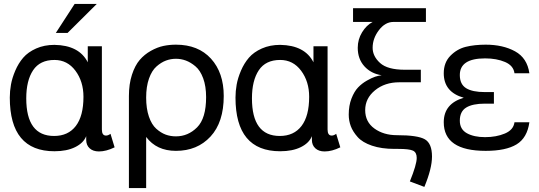

<svg xmlns="http://www.w3.org/2000/svg" viewBox="-20 -760 2752 980"><path d="M30 -262Q30 -295 36 -328.5Q42 -362 58 -399.5Q74 -437 98.5 -465.5Q123 -494 164.5 -512.5Q206 -531 258 -531Q384 -529 428 -442V-524H500V-99Q500 -68 521 -68Q532 -68 544 -77L565 -8Q522 13 485 13Q455 13 437.5 -3Q420 -19 420 -46V-65Q406 -30 363.5 -9Q321 12 258 12Q30 12 30 -262ZM406 -266Q406 -344 365 -399Q324 -454 258 -454Q184 -454 149 -401.5Q114 -349 114 -258Q114 -66 256 -66Q328 -66 367 -117Q406 -168 406 -266ZM361 -740H474L325 -592H265Z M638 -270Q638 -331 653.5 -378.5Q669 -426 693 -454Q717 -482 750 -500.5Q783 -519 814 -525.5Q845 -532 878 -532Q992 -532 1057 -460.5Q1122 -389 1122 -270Q1122 -136 1054.5 -63Q987 10 878 10Q779 10 726 -61V200H638ZM878 -64Q940 -64 986 -110Q1032 -156 1032 -264Q1032 -320 1017 -360.5Q1002 -401 977.5 -421.5Q953 -442 928.5 -451Q904 -460 878 -460Q852 -460 827.5 -451Q803 -442 779 -421Q755 -400 740.5 -359Q726 -318 726 -262Q726 -206 740 -165Q754 -124 777.5 -103Q801 -82 825.5 -73Q850 -64 878 -64Z M1182 -262Q1182 -295 1188 -328.5Q1194 -362 1210 -399.5Q1226 -437 1250.5 -465.5Q1275 -494 1316.5 -512.5Q1358 -531 1410 -531Q1536 -529 1580 -442V-524H1652V-99Q1652 -68 1673 -68Q1684 -68 1696 -77L1717 -8Q1674 13 1637 13Q1607 13 1589.5 -3Q1572 -19 1572 -46V-65Q1558 -30 1515.5 -9Q1473 12 1410 12Q1182 12 1182 -262ZM1558 -266Q1558 -344 1517 -399Q1476 -454 1410 -454Q1336 -454 1301 -401.5Q1266 -349 1266 -258Q1266 -66 1408 -66Q1480 -66 1519 -117Q1558 -168 1558 -266Z M2006 -70Q2112 -70 2148.5 -49Q2185 -28 2185 39Q2185 100 2146 194L2072 166Q2107 80 2107 46Q2107 18 2088 9Q2069 0 2013 0H1994Q1927 0 1878.5 -16.5Q1830 -33 1805.5 -60.5Q1781 -88 1770.5 -116Q1760 -144 1760 -175Q1760 -221 1774 -257Q1788 -293 1807.5 -313.5Q1827 -334 1852.5 -348.5Q1878 -363 1895 -368.5Q1912 -374 1928 -376Q1874 -384 1840 -421.5Q1806 -459 1806 -516Q1806 -559 1828 -595Q1850 -631 1882 -648H1782V-718H2154V-648H1988Q1946 -648 1914 -606Q1882 -564 1882 -516Q1882 -473 1920 -438.5Q1958 -404 2046 -404H2128V-340H2018Q1944 -340 1894 -299Q1844 -258 1844 -198Q1844 -138 1891 -104Q1938 -70 2006 -70Z M2682 -136Q2671 -56 2616.5 -23Q2562 10 2459 10Q2245 10 2245 -136Q2245 -231 2347 -261Q2245 -290 2245 -386Q2245 -441 2279 -475.5Q2313 -510 2357.5 -521Q2402 -532 2459 -532Q2547 -532 2609 -498Q2671 -464 2682 -386H2606Q2601 -425 2558 -443.5Q2515 -462 2456 -462Q2327 -462 2327 -377Q2327 -330 2359 -310Q2391 -290 2455 -290H2501V-231H2455Q2392 -231 2359.5 -211Q2327 -191 2327 -144Q2327 -100 2363 -80Q2399 -60 2456 -60Q2513 -60 2557 -78.5Q2601 -97 2606 -136Z"/></svg>

Font: ColatingCofangSans
Style: Regular
Weight: 400
Foundry: GNU
Version: Version 412.227;June 27, 2022;FontCreator 11.0.0.2412 32-bit